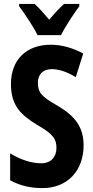

<svg xmlns="http://www.w3.org/2000/svg" viewBox="-20 -953 478 983"><path d="M172 -773H292C313 -815 357 -882 386 -921V-933H308C283 -910 262 -888 232 -852C204 -885 179 -914 157 -933H78V-921C107 -882 154 -812 172 -773ZM408 -209C408 -303 363 -360 274 -412C192 -459 174 -479 174 -530C174 -570 198 -599 245 -599C281 -599 322 -586 368 -558L406 -679C354 -707 297 -724 240 -724C112 -724 36 -644 36 -523C36 -410 89 -363 173 -312C253 -266 269 -241 269 -195C269 -151 242 -117 191 -117C143 -117 84 -135 32 -168V-30C85 -1 138 10 198 10C326 10 408 -80 408 -209Z"/></svg>

Font: Noto Sans Devanagari ExtraCondensed
Style: Bold
Weight: 700
Width: 2
Designer: Jelle Bosma - Monotype Design Team
Foundry: Monotype Imaging Inc.
Version: Version 2.004